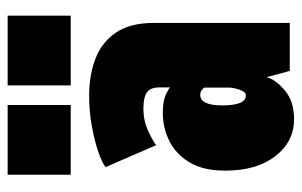

<svg xmlns="http://www.w3.org/2000/svg" viewBox="-160 -600 771 490"><g transform="rotate(-90 225.0 -354.5)"><path d="M166.5 11Q109 11 72 -36.8Q35 -84.5 35 -164.5Q35 -221 56.2 -256Q77.5 -291 111 -307.5Q144.5 -324 182 -324Q211.5 -324 227.8 -316.8Q244 -309.5 247.5 -305.5V-332Q247.5 -355.5 234.8 -364.5Q222 -373.5 194 -373.5Q161.5 -373.5 135 -360.8Q108.5 -348 100 -341L44 -470Q54 -478.5 81.8 -488.2Q109.5 -498 147.8 -505Q186 -512 226.5 -512Q278.5 -512 320.5 -496Q362.5 -480 387.2 -443.8Q412 -407.5 412 -346.5V0H289.5L273.5 -59.5Q268 -36.5 240 -12.8Q212 11 166.5 11ZM227 -112Q234 -112 238.2 -120.5Q242.5 -129 244.8 -139.2Q247 -149.5 247 -153.5V-218.5Q245 -221 240.2 -224.8Q235.5 -228.5 228.5 -228.5Q201.5 -228.5 201.5 -172Q201.5 -112 227 -112ZM24.5 -720H202.5V-559H24.5ZM252.5 -720H430.5V-559H252.5Z"/></g></svg>

Font: Trispace Condensed ExtraBold
Style: Regular
Weight: 800
Width: 3
Designer: Tyler Finck
Foundry: Etcetera Type Company
Version: Version 1.210; ttfautohint (v1.8.3)